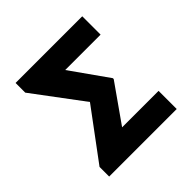

<svg xmlns="http://www.w3.org/2000/svg" viewBox="-186 -893 1057 1057"><g transform="rotate(-45 343.0 -364.5)"><path d="M599.4 -728.7V-585.9H323.9L477.6 -368.6V-361.9L322.4 -141.3H606.2V0H80.3V-74.9L295.8 -365.1L80.3 -653.4V-728.7Z"/></g></svg>

Font: Inter P Extra Bold
Style: Regular
Weight: 800
Designer: Rasmus Andersson
Foundry: rsms
Version: Version 3.018;git-588b23468